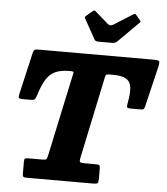

<svg xmlns="http://www.w3.org/2000/svg" viewBox="-64 -1063 974 1119"><g transform="rotate(5 423.0 -503.0)"><path d="M110 -26V-92Q110 -107 114.2 -110.2Q118.5 -113.5 133.5 -113.5H214.5Q236 -113.5 239.8 -118.5Q243.5 -123.5 247.5 -141.5L352.5 -632Q354.5 -641.5 339.5 -641.5H328.5Q277.5 -641.5 245.2 -626.5Q213 -611.5 191.8 -577Q170.5 -542.5 152.5 -483.5Q147.5 -467 142 -460.8Q136.5 -454.5 116.5 -454.5H75.5Q51.5 -454.5 48.2 -460.2Q45 -466 49.5 -484L105 -725Q108.5 -741 114.2 -745.5Q120 -750 140.5 -750H811.5Q837.5 -750 843 -744.5Q848.5 -739 843 -714L786.5 -477.5Q783.5 -464.5 779.5 -459.5Q775.5 -454.5 759 -454.5H708Q682.5 -454.5 681 -461.5Q679.5 -468.5 683 -487Q694.5 -546 689.5 -579.5Q684.5 -613 659 -627.2Q633.5 -641.5 584 -641.5H557Q545.5 -641.5 542.2 -636.5Q539 -631.5 537 -622L437 -147.5Q433 -129 434.2 -121.2Q435.5 -113.5 460.5 -113.5H529.5Q546 -113.5 550 -109Q554 -104.5 554 -87V-32Q554 -9.5 548.5 -4.8Q543 0 521 0H135Q118.5 0 114.2 -4.2Q110 -8.5 110 -26ZM458 -837 392.5 -955Q387.5 -963.5 398.5 -971.5L432.5 -1000.5Q440 -1006 442.5 -1005.8Q445 -1005.5 451 -1000.5L528 -933.5Q542 -922 560.5 -933.5L670.5 -1002.5Q678 -1007 681.2 -1005.8Q684.5 -1004.5 689 -999.5L711 -972.5Q716 -966.5 715.8 -963.8Q715.5 -961 708.5 -954.5L589.5 -836Q580 -826.5 561.5 -826.5H483Q471.5 -826.5 466.5 -829Q461.5 -831.5 458 -837Z"/></g></svg>

Font: Besley* Heavy
Style: Italic
Weight: 800
Italic angle: -13°
Designer: Owen Earl
Foundry: indestructible type*
Version: Version 3.000; ttfautohint (v1.8.3)